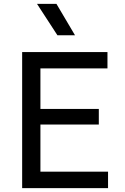

<svg xmlns="http://www.w3.org/2000/svg" viewBox="-20 -968 645 988"><path d="M94 0V-700H533V-616H188V-407.5H488.5V-327H188V-84.5H536V0ZM275.5 -786.5 170.5 -948H270.5L366 -786.5Z"/></svg>

Font: Geologica Roman Light
Style: Regular
Weight: 300
Designer: Sindre Bremnes, Frode Helland
Foundry: Monokrom Skriftforlag AS
Version: Version 1.010;gftools[0.9.28]